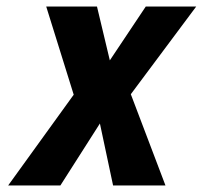

<svg xmlns="http://www.w3.org/2000/svg" viewBox="-20 -570 640 590"><path d="M206.5 -279 122 -550H278L317.5 -384.5L428 -550H583L382 -280.5L488.5 0H327.5L287 -190.5L165.5 0H5Z"/></svg>

Font: JuliaMono ExtraBold
Style: Italic
Weight: 800
Italic angle: -9°
Monospace: yes
Designer: cormullion
Foundry: corm
Version: Version 0.057; ttfautohint (v1.8.4)